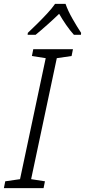

<svg xmlns="http://www.w3.org/2000/svg" viewBox="-26 -967 437 987"><path d="M-6 0 1 -35 77 -46 209 -668 138 -679 145 -714H349L342 -679L266 -668L134 -46L205 -35L198 0ZM117 -798Q136 -816 163 -842.5Q190 -869 216 -897Q242 -925 257 -947H311Q323 -912 347 -870Q371 -828 391 -798L390 -788H354Q334 -810 314 -839Q294 -868 278 -896Q249 -868 217 -839.5Q185 -811 157 -788H116Z"/></svg>

Font: Noto Sans Light
Style: Italic
Weight: 300
Italic angle: -12°
Designer: Monotype Design Team
Foundry: Monotype Imaging Inc.
Version: Version 2.013; ttfautohint (v1.8.4.7-5d5b)